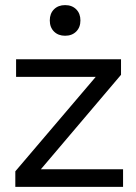

<svg xmlns="http://www.w3.org/2000/svg" viewBox="-20 -732 533 752"><path d="M40 0V-61L355 -431H43V-500H454V-439L140 -69H462V0ZM235 -712Q262 -712 278.5 -695.5Q295 -679 295 -652Q295 -625 278.5 -608.5Q262 -592 235 -592Q208 -592 191.5 -608.5Q175 -625 175 -652Q175 -679 191.5 -695.5Q208 -712 235 -712Z"/></svg>

Font: Prodigy Sans
Style: Regular
Weight: 400
Designer: Wei Huang
Foundry: Wei Huang
Version: Version 1.003; ttfautohint (v1.8.3)